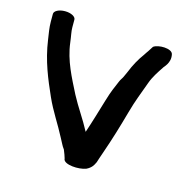

<svg xmlns="http://www.w3.org/2000/svg" viewBox="-100 -787 869 871"><g transform="rotate(15 334.5 -351.0)"><path d="M50 -661V-625C50 -595 55.1 -571.5 59.2 -542C72.7 -445.6 106.7 -367.1 139 -294.2C165.6 -234.2 201.1 -183.7 230.1 -127.3L244.1 -100.8C247.1 -94.9 252 -86.5 257.3 -79.7C261.9 -70.1 270.9 -43.7 271.4 -40.7V-38.8C275.7 -12.9 345.4 -9 378.2 -21.7C401.8 -32.7 410.7 -49.3 415.2 -60.9L415.5 -60C421.1 -79.4 422.6 -80.9 432.9 -112C458.4 -185.2 475.7 -243 496.9 -319C513.5 -378.8 528.2 -413 548.9 -470.6C559.8 -501 578.5 -528.7 595.3 -554C596.1 -558.2 628.5 -584.2 618.6 -624.5C612.4 -649.5 549.1 -650.3 527.2 -634L511.6 -609.6C508.1 -604.2 502.5 -597.3 497.8 -589.2C476.9 -561 459.5 -529.2 445.2 -493.5L433.5 -467.7C429.9 -459.7 423.7 -453.2 419.1 -441.9C404.6 -407.1 397 -393.2 381.9 -343C364.6 -285.7 349.8 -234.9 332.1 -182.6C304.3 -235.4 270.4 -281.9 243.2 -333.7C208.4 -402.8 169.6 -473.4 159.8 -555.6C156.1 -587 151 -604.3 151 -625V-661C151 -675.1 128.9 -687 100.5 -687C72.1 -687 50 -675.1 50 -661Z"/></g></svg>

Font: NumbBunny
Style: Bk
Weight: 400
Designer: Robert Jablonski
Foundry: Cannot Into Space Fonts
Version: Version 1.0